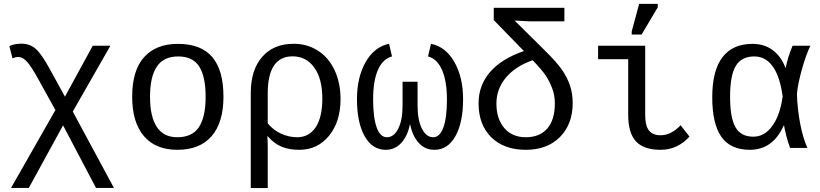

<svg xmlns="http://www.w3.org/2000/svg" viewBox="-20 -765 4241 993"><path d="M306.2 -116.7 128.9 207H37.1L266.6 -195.8L173.8 -363.3Q145 -415.5 122.1 -442.9Q99.1 -470.2 74.2 -470.2Q59.1 -470.2 44.9 -462.9L28.3 -526.9Q55.2 -539.1 90.8 -539.1Q134.8 -539.1 165 -512.2Q195.3 -485.4 236.8 -409.2L315.9 -265.1L459.5 -528.3H550.8L356.4 -188L569.3 207H476.6Z M1135.7 -264.6Q1135.7 -131.3 1074.5 -60.8Q1013.2 9.8 897.5 9.8Q784.2 9.8 723.9 -61.5Q663.6 -132.8 663.6 -264.6Q663.6 -400.9 725.3 -469.5Q787.1 -538.1 900.4 -538.1Q1019.5 -538.1 1077.6 -470.2Q1135.7 -402.3 1135.7 -264.6ZM1043.5 -264.6Q1043.5 -369.6 1010 -421.4Q976.6 -473.1 901.9 -473.1Q826.2 -473.1 791 -420.4Q755.9 -367.7 755.9 -264.6Q755.9 -162.1 791 -108.6Q826.2 -55.2 896.5 -55.2Q974.1 -55.2 1008.8 -107.4Q1043.5 -159.7 1043.5 -264.6Z M1741.2 -252Q1741.2 -135.7 1681.9 -63Q1622.6 9.8 1527.8 9.8Q1475.6 9.8 1436.8 -6.1Q1397.9 -22 1364.7 -60.1H1362.8Q1364.7 -30.8 1364.7 0V207.5H1276.9V-283.7Q1276.9 -403.3 1335.9 -470.9Q1395 -538.6 1499 -538.6Q1568.4 -538.6 1624 -503.2Q1679.7 -467.8 1710.4 -402.1Q1741.2 -336.4 1741.2 -252ZM1647 -255.9Q1647 -357.9 1605.2 -415.8Q1563.5 -473.6 1493.2 -473.6Q1364.7 -473.6 1364.7 -281.7V-127Q1393.6 -91.8 1434.1 -73.5Q1474.6 -55.2 1516.6 -55.2Q1578.6 -55.2 1612.8 -106.9Q1647 -158.7 1647 -255.9Z M2139.6 -219.2Q2139.6 -144 2162.1 -99.6Q2184.6 -55.2 2220.2 -55.2Q2254.9 -55.2 2273.2 -106.2Q2291.5 -157.2 2291.5 -250Q2291.5 -344.7 2266.4 -402.6Q2241.2 -460.4 2193.8 -473.1L2209 -538.6Q2285.2 -522.9 2330.1 -444.1Q2375 -365.2 2375 -252.4Q2375 -131.3 2335.4 -60.8Q2295.9 9.8 2226.6 9.8Q2177.7 9.8 2145.5 -26.1Q2113.3 -62 2101.6 -120.6H2099.6Q2087.9 -61.5 2055.4 -25.9Q2022.9 9.8 1974.6 9.8Q1905.8 9.8 1866 -60.5Q1826.2 -130.9 1826.2 -252.4Q1826.2 -364.7 1870.8 -443.6Q1915.5 -522.5 1992.2 -538.6L2007.3 -473.1Q1960 -460.4 1934.8 -403.8Q1909.7 -347.2 1909.7 -250Q1909.7 -157.7 1928 -106.4Q1946.3 -55.2 1981 -55.2Q2017.6 -55.2 2039.8 -99.9Q2062 -144.5 2062 -219.2V-342.3H2139.6Z M2849.6 -230Q2849.6 -272 2835.9 -308.1Q2822.3 -344.2 2802.5 -374Q2782.7 -403.8 2734.9 -453.6Q2645 -421.9 2596.2 -363.3Q2547.4 -304.7 2547.4 -230Q2547.4 -150.4 2588.1 -102.8Q2628.9 -55.2 2699.2 -55.2Q2771 -55.2 2810.3 -100.1Q2849.6 -145 2849.6 -230ZM2716.8 -654.8 2641.6 -658.7 2795.9 -505.9Q2858.4 -444.3 2885.5 -405.5Q2912.6 -366.7 2927.2 -324.7Q2941.9 -282.7 2941.9 -231.9Q2941.9 -123.5 2876.5 -56.9Q2811 9.8 2699.2 9.8Q2586.9 9.8 2521 -54.9Q2455.1 -119.6 2455.1 -231Q2455.1 -323.2 2514.2 -392.1Q2573.2 -460.9 2689.5 -501L2533.7 -661.1V-724.6H2898.9V-654.8Z M3316.9 -168.9Q3316.9 -114.7 3336.4 -90.1Q3356 -65.4 3397 -65.4Q3450.7 -65.4 3500 -117.2L3545.9 -58.6Q3483.9 9.8 3396.5 9.8Q3310.1 9.8 3269.5 -33.4Q3229 -76.7 3229 -170.4V-459H3073.2V-528.3H3316.9ZM3247.1 -586.4V-602.5L3285.6 -745.1H3381.8V-727.1L3298.3 -586.4Z M4033.2 -115.7Q3977.1 9.8 3857.9 9.8Q3757.8 9.8 3710.7 -57.6Q3663.6 -125 3663.6 -261.7Q3663.6 -400.4 3716.6 -469.2Q3769.5 -538.1 3871.6 -538.1Q3933.1 -538.1 3976.8 -505.4Q4020.5 -472.7 4042.5 -413.6H4043.5Q4054.7 -471.7 4079.1 -528.3H4170.9Q4146.5 -476.6 4126 -401.6Q4105.5 -326.7 4101.6 -278.8Q4104 -200.7 4118.4 -125.5Q4132.8 -50.3 4155.8 0H4066.4Q4054.7 -29.8 4046.1 -64.7Q4037.6 -99.6 4035.2 -115.7ZM3755.9 -264.6Q3755.9 -156.2 3783.7 -107.2Q3811.5 -58.1 3876 -58.1Q3934.6 -58.1 3974.9 -114.5Q4015.1 -170.9 4027.8 -266.6Q4013.7 -369.6 3976.6 -421.4Q3939.5 -473.1 3881.3 -473.1Q3814.9 -473.1 3785.4 -424.1Q3755.9 -375 3755.9 -264.6Z"/></svg>

Font: Liberation Mono
Style: Regular
Weight: 400
Monospace: yes
Designer: Steve Matteson
Foundry: Ascender Corporation
Version: Version 2.1.5